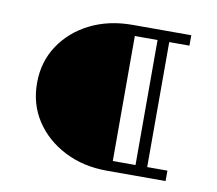

<svg xmlns="http://www.w3.org/2000/svg" viewBox="-59 -530 678 599"><g transform="rotate(10 280.0 -231.0)"><path d="M315 0Q240 0 180.5 -30.5Q121 -61 87 -113Q53 -165 53 -232Q53 -299 87.5 -351Q122 -403 181 -432.5Q240 -462 315 -462H501V-429H437V-33H501V0ZM328 -33H400V-429H328Z"/></g></svg>

Font: Ysabeau SC ExtraLight
Style: Regular
Weight: 250
Designer: Christian Thalmann (Catharsis Fonts)
Version: Version 2.001;gftools[0.9.30]; featfreeze: smcp